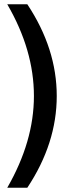

<svg xmlns="http://www.w3.org/2000/svg" viewBox="-20 -770 330 900"><path d="M108 110H14Q139 -107 139 -320Q139 -535 14 -750H108Q246 -542 246 -320Q246 -98 108 110Z"/></svg>

Font: Txt Sans Medium
Style: Regular
Weight: 500
Designer: Open Source
Foundry: XRLN
Version: Version 1.0